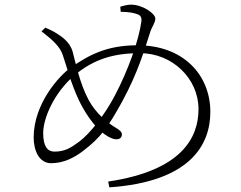

<svg xmlns="http://www.w3.org/2000/svg" viewBox="-20 -780 1040 827"><path d="M446 2 451 27C798 3 886 -155 886 -298C886 -456 771 -585 572 -585C437 -585 360 -541 285 -489C236 -455 125 -334 125 -188C125 -131 149 -77 200 -77C253 -77 299 -100 338 -130C413 -187 445 -231 507 -344C575 -469 603 -568 627 -642C635 -667 649 -681 649 -700C649 -722 594 -760 544 -760C528 -760 507 -754 498 -751L500 -729C524 -729 543 -727 562 -722C580 -717 592 -711 589 -688C578 -606 532 -477 474 -367C433 -289 370 -206 320 -169C283 -142 259 -127 214 -127C185 -127 166 -149 166 -207C166 -272 214 -381 299 -454C386 -528 475 -551 583 -551C722 -551 835 -442 835 -310C835 -187 763 -45 446 2ZM482 -180C495 -180 505 -187 505 -201C505 -212 495 -220 480 -229C441 -252 393 -292 362 -349C324 -419 305 -512 293 -557C281 -601 242 -625 221 -638C207 -647 189 -655 175 -661L159 -645C209 -606 238 -579 250 -544C267 -495 284 -425 319 -350C342 -301 379 -245 416 -213C431 -200 459 -180 482 -180Z"/></svg>

Font: Source Han Serif CN VF
Style: Regular
Weight: 250
Designer: Ryoko NISHIZUKA 西塚涼子 (kana & ideographs); Frank Grießhammer (Latin, Greek & Cyrillic); Wenlong ZHANG 张文龙 (bopomofo); San
Foundry: Adobe
Version: Version 2.002;hotconv 1.1.0;makeotfexe 2.6.0